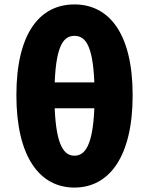

<svg xmlns="http://www.w3.org/2000/svg" viewBox="-20 -833 673 867"><path d="M316 14C473 14 579 -125 579 -403C579 -681 473 -813 316 -813C159 -813 54 -682 54 -403C54 -125 159 14 316 14ZM316 -130C271 -130 234 -172 227 -344H406C399 -172 362 -130 316 -130ZM227 -461C234 -636 271 -671 316 -671C362 -671 399 -636 406 -461Z"/></svg>

Font: Noto Sans KR Black
Style: Regular
Weight: 900
Designer: Ryoko NISHIZUKA 西塚涼子 (kana, bopomofo & ideographs); Paul D. Hunt (Latin, Greek & Cyrillic); Sandoll Communications 산돌커뮤니
Foundry: Adobe
Version: Version 2.004;hotconv 1.0.118;makeotfexe 2.5.65603